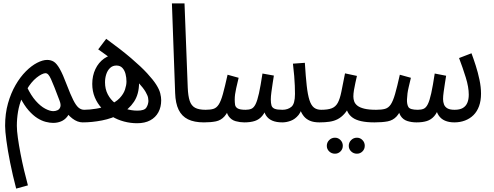

<svg xmlns="http://www.w3.org/2000/svg" viewBox="-20 -714 2901 1128"><path d="M75 394Q54 314 39.5 241Q25 168 17.5 111.5Q10 55 10 25Q10 -47 27 -107Q44 -167 71.5 -214.5Q99 -262 132 -295Q165 -328 198 -345Q231 -362 257 -362Q279 -362 296 -351.5Q313 -341 331 -309.5Q349 -278 373 -214Q394 -159 410 -127Q426 -95 441 -82Q456 -69 475 -69Q496 -69 505.5 -60Q515 -51 515 -34Q515 -18 505 -6.5Q495 5 466 5Q435 5 405 -18Q375 -41 361 -70L395 -74Q389 -46 374 -27.5Q359 -9 338 -0.5Q317 8 292 8Q273 8 249 2Q225 -4 199.5 -20Q174 -36 148 -65.5Q122 -95 98 -142L110 -141Q93 -100 86 -58.5Q79 -17 79 25Q79 53 85 96Q91 139 100.5 188.5Q110 238 121.5 286.5Q133 335 144 375ZM293 -61Q306 -61 318 -66.5Q330 -72 334.5 -86Q339 -100 329 -125Q312 -170 300 -200.5Q288 -231 279.5 -249.5Q271 -268 263.5 -276Q256 -284 247 -284Q238 -284 224 -277Q210 -270 194.5 -257.5Q179 -245 164.5 -227.5Q150 -210 138 -189V-204Q162 -153 190 -121.5Q218 -90 245.5 -75.5Q273 -61 293 -61Z M785 10Q747 10 709 0Q671 -10 637.5 -30Q604 -50 578 -78Q552 -106 537 -142Q522 -178 522 -221Q522 -269 540.5 -308Q559 -347 591.5 -370Q624 -393 666 -393Q711 -393 740 -368Q769 -343 783 -305Q797 -267 797 -228Q797 -161 767 -116Q737 -71 687.5 -44.5Q638 -18 579.5 -6.5Q521 5 465 5L474 -69Q506 -69 545.5 -75.5Q585 -82 616 -95Q660 -113 683 -137.5Q706 -162 714.5 -188Q723 -214 723 -235Q723 -258 717.5 -279.5Q712 -301 699 -315Q686 -329 664 -329Q642 -329 627 -315Q612 -301 604.5 -278.5Q597 -256 597 -230Q597 -191 613 -160Q629 -129 656 -108Q683 -87 717 -75.5Q751 -64 787 -64Q828 -64 839.5 -81.5Q851 -99 852 -121Q852 -127 850 -139.5Q848 -152 835.5 -174Q823 -196 792 -230Q761 -264 704.5 -312Q648 -360 557 -424L604 -486Q692 -422 750.5 -372Q809 -322 844.5 -283.5Q880 -245 898 -216.5Q916 -188 921.5 -165.5Q927 -143 927 -125Q927 -85 910.5 -54.5Q894 -24 862.5 -7Q831 10 785 10Z M1178 5Q1121 5 1084.5 -13Q1048 -31 1029.5 -69Q1011 -107 1009 -167L990 -694H1064L1083 -199Q1085 -150 1094.5 -121.5Q1104 -93 1126 -81Q1148 -69 1188 -69Q1209 -69 1218.5 -60Q1228 -51 1228 -34Q1228 -18 1217.5 -6.5Q1207 5 1178 5Z M1178 5 1188 -69Q1216 -69 1234 -74.5Q1252 -80 1265 -100Q1278 -120 1289.5 -161.5Q1301 -203 1317 -275L1382 -257Q1376 -232 1367.5 -195Q1359 -158 1359 -129Q1359 -113 1361 -99Q1363 -85 1376.5 -77Q1390 -69 1423 -69Q1443 -69 1457 -75Q1471 -81 1481.5 -102Q1492 -123 1501.5 -166Q1511 -209 1522 -282L1589 -270Q1586 -252 1582 -225.5Q1578 -199 1574.5 -173Q1571 -147 1571 -130Q1571 -108 1575 -94.5Q1579 -81 1593.5 -75Q1608 -69 1639 -69Q1671 -69 1692 -86.5Q1713 -104 1713 -162Q1713 -185 1712 -210.5Q1711 -236 1708.5 -267.5Q1706 -299 1701 -340L1771 -345Q1776 -264 1782 -210.5Q1788 -157 1798 -126Q1808 -95 1824.5 -82Q1841 -69 1867 -69Q1888 -69 1897.5 -60Q1907 -51 1907 -34Q1907 -18 1896.5 -6.5Q1886 5 1857 5Q1823 5 1801 -4.5Q1779 -14 1765.5 -30.5Q1752 -47 1744 -68.5Q1736 -90 1731 -114L1759 -108Q1754 -63 1734 -38.5Q1714 -14 1688.5 -4.5Q1663 5 1639 5Q1603 5 1579 -5.5Q1555 -16 1542 -37Q1529 -58 1526 -91H1550Q1538 -54 1520.5 -33Q1503 -12 1477.5 -3.5Q1452 5 1415 5Q1390 5 1364.5 -2Q1339 -9 1323 -31.5Q1307 -54 1307 -99L1337 -105Q1320 -54 1299 -30.5Q1278 -7 1248.5 -1Q1219 5 1178 5Z M2077 189Q2057 189 2043 175.5Q2029 162 2029 143Q2029 123 2043 109Q2057 95 2077 95Q2096 95 2109.5 109Q2123 123 2123 142Q2123 162 2109.5 175.5Q2096 189 2077 189ZM1948 189Q1928 189 1914 175.5Q1900 162 1900 143Q1900 123 1914 109Q1928 95 1948 95Q1967 95 1980.5 109Q1994 123 1994 142Q1994 162 1980.5 175.5Q1967 189 1948 189Z M1857 5 1867 -69Q1907 -69 1929.5 -78Q1952 -87 1964.5 -110Q1977 -133 1985.5 -175Q1994 -217 2007 -283L2077 -268Q2073 -250 2068 -228Q2063 -206 2059.5 -184.5Q2056 -163 2056 -147Q2056 -132 2061 -118Q2066 -104 2080 -93Q2094 -82 2120.5 -75.5Q2147 -69 2190 -69Q2211 -69 2220.5 -60Q2230 -51 2230 -34Q2230 -18 2219.5 -6.5Q2209 5 2180 5Q2134 5 2102.5 -2Q2071 -9 2052 -22.5Q2033 -36 2023 -55.5Q2013 -75 2010 -99L2037 -97Q2021 -65 2003 -45Q1985 -25 1964 -14Q1943 -3 1916.5 1Q1890 5 1857 5Z M2180 5 2190 -69Q2222 -69 2242 -74.5Q2262 -80 2275.5 -100Q2289 -120 2301 -161.5Q2313 -203 2329 -275L2394 -257Q2386 -223 2381 -202Q2376 -181 2374 -165Q2372 -149 2371 -130Q2370 -101 2379.5 -85Q2389 -69 2435 -69Q2455 -69 2469 -75Q2483 -81 2493.5 -102Q2504 -123 2513.5 -166Q2523 -209 2534 -282L2601 -269Q2598 -251 2594 -225Q2590 -199 2586.5 -174Q2583 -149 2583 -132Q2583 -115 2588.5 -100.5Q2594 -86 2608.5 -77.5Q2623 -69 2651 -69Q2681 -69 2699 -79.5Q2717 -90 2725.5 -110Q2734 -130 2734 -158Q2734 -202 2716.5 -258.5Q2699 -315 2677 -373L2750 -401Q2762 -369 2775 -328.5Q2788 -288 2797 -245Q2806 -202 2806 -164Q2806 -122 2794.5 -90.5Q2783 -59 2762 -38Q2741 -17 2712 -6Q2683 5 2649 5Q2618 5 2594.5 -5Q2571 -15 2557 -36Q2543 -57 2538 -91H2562Q2549 -52 2531 -31.5Q2513 -11 2488 -3Q2463 5 2427 5Q2398 5 2373 -3Q2348 -11 2333.5 -33.5Q2319 -56 2319 -99L2349 -105Q2332 -54 2310.5 -30.5Q2289 -7 2257.5 -1Q2226 5 2180 5Z"/></svg>

Font: Noto Sans Arabic ExtraCondensed
Style: Regular
Weight: 400
Width: 2
Designer: Monotype Design Team, Nadine Chahine, Nizar Qandah and Khaled Hosny
Foundry: Monotype Imaging Inc.
Version: Version 2.012